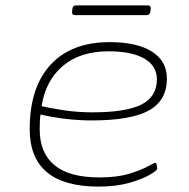

<svg xmlns="http://www.w3.org/2000/svg" viewBox="-20 -685 700 711"><path d="M345 6Q90 6 90 -207Q90 -361 167 -445Q244 -529 386 -529Q487 -529 542.5 -494Q598 -459 598 -394Q598 -313 531.5 -276Q465 -239 319 -239Q272 -239 221.5 -245Q171 -251 130 -261Q128 -248 127.5 -234Q127 -220 127 -206Q127 -119 181.5 -73.5Q236 -28 348 -28Q414 -28 458 -41.5Q502 -55 526.5 -68.5Q551 -82 555 -82Q559 -82 560.5 -74Q562 -66 562 -60Q562 -54 535 -38Q508 -22 459 -8Q410 6 345 6ZM322 -269Q447 -269 504 -298Q561 -327 561 -391Q561 -441 514.5 -468Q468 -495 382 -495Q277 -495 213 -441Q149 -387 134 -292Q162 -285 214.5 -277Q267 -269 322 -269ZM258 -629Q245 -629 247 -643L248 -651Q249 -665 261 -665H527Q540 -665 538 -651L537 -643Q535 -629 524 -629Z"/></svg>

Font: Asap Expanded Expanded Thin
Style: Italic
Weight: 100
Width: 7
Italic angle: -6°
Designer: Pablo Cosgaya
Foundry: Omnibus-Type
Version: Version 3.001; ttfautohint (v1.8.4.7-5d5b)